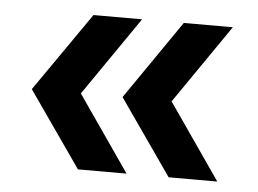

<svg xmlns="http://www.w3.org/2000/svg" viewBox="-37 -467 629 468"><g transform="rotate(5 277.5 -233.0)"><path d="M391 -44 262 -229 395 -422H515L382 -229L510 -44ZM169 -44 40 -229 174 -422H293L160 -229L288 -44Z"/></g></svg>

Font: Smooch Sans Thin Black
Style: Regular
Weight: 900
Version: Version 1.010